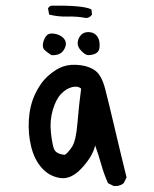

<svg xmlns="http://www.w3.org/2000/svg" viewBox="-20 -633 540 672"><path d="M378 18 358 8Q344 -23 334.5 -57Q325 -91 313 -124Q305 -87 267 -45.5Q229 -4 190.5 -10Q152 -16 126 -45.5Q100 -75 89 -120Q78 -165 81 -214Q84 -263 102.5 -303Q121 -343 148.5 -367.5Q176 -392 201.5 -400.5Q227 -409 260.5 -405Q294 -401 315 -384.5Q336 -368 348 -322Q360 -276 380.5 -188.5Q401 -101 423 -12L413 8Q399 20 378 18ZM207 -91Q218 -98 232 -119Q246 -140 251 -201.5Q256 -263 264 -323Q252 -333 232 -328Q212 -323 194 -304.5Q176 -286 165 -249Q154 -212 158 -172Q162 -132 168.5 -113Q175 -94 207 -91ZM160 -440Q146 -449 136.5 -457.5Q127 -466 131 -483.5Q135 -501 144.5 -510Q154 -519 175.5 -514Q197 -509 206.5 -494Q216 -479 203.5 -458.5Q191 -438 160 -440ZM288 -440Q278 -441 264 -455.5Q250 -470 252 -485.5Q254 -501 264.5 -511.5Q275 -522 293.5 -520.5Q312 -519 321.5 -504Q331 -489 328 -465Q325 -441 288 -440ZM281 -570Q250 -576 217 -575Q184 -574 152 -582L148 -604L152 -609L158 -613Q271 -615 300 -600L302 -582Q294 -570 281 -570Z"/></svg>

Font: NaniFont Regular
Style: Regular
Weight: 400
Designer: Nanigashitei
Version: Version 1.036